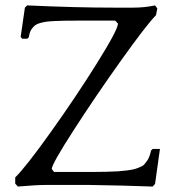

<svg xmlns="http://www.w3.org/2000/svg" viewBox="-20 -682 654 708"><path d="M62 -539.1 56.2 -545.9 71.8 -653.8 80.1 -662.1Q259.8 -653.8 403.8 -653.8H470.2Q512.7 -653.8 551.8 -662.1L560.1 -650.9L555.2 -626Q520 -590.3 426 -458.5Q332 -326.7 251.5 -201.7Q170.9 -76.7 170.9 -59.1L179.2 -47.9H252.9Q293.9 -47.9 318.4 -47.9Q342.8 -47.9 371.6 -48.6Q400.4 -49.3 415.8 -50.3Q431.2 -51.3 449.7 -53.7Q468.3 -56.2 477.3 -58.8Q486.3 -61.5 497.1 -66.2Q507.8 -70.8 512.5 -76.2Q517.1 -81.5 522.7 -89.6Q528.3 -97.7 531.2 -106.2Q534.2 -114.7 537.1 -127L543 -132.8H569.8L551.8 -3.9L543 5.9Q527.8 4.9 430.7 2.4Q333.5 0 309.1 0H148.9Q114.3 0 45.9 5.9L36.1 -4.9V-27.8Q75.2 -65.9 167.7 -195.6Q260.3 -325.2 337.6 -449Q415 -572.8 415 -595.2L404.8 -606H272.9Q241.2 -606 222.7 -605.7Q204.1 -605.5 183.3 -604.5Q162.6 -603.5 151.6 -602.1Q140.6 -600.6 128.4 -597.2Q116.2 -593.8 110.6 -589.6Q105 -585.4 99.4 -578.6Q93.8 -571.8 90.8 -563.7Q87.9 -555.7 85.9 -543.9L80.1 -539.1Z"/></svg>

Font: Quattrocento Roman
Style: Regular
Weight: 400
Designer: Pablo Impallari
Foundry: Pablo Impallari. www.impallari.com Igino Marini. www.ikern.com
Version: Version 1.000